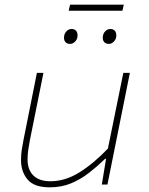

<svg xmlns="http://www.w3.org/2000/svg" viewBox="-20 -790 640 822"><path d="M193 12Q126 12 98 -21.5Q70 -55 70 -104Q70 -128 73 -147.5Q76 -167 80 -188L138 -478H166L108 -190Q104 -168 101 -148.5Q98 -129 98 -108Q98 -63 123 -38.5Q148 -14 196 -14Q259 -14 320 -52Q381 -90 442 -154L508 -478H536L440 0H416L434 -110H430Q397 -78 361 -50Q325 -22 284 -5Q243 12 193 12ZM280 -602Q268 -602 261 -609Q254 -616 254 -628Q254 -645 264 -655.5Q274 -666 286 -666Q298 -666 305 -659Q312 -652 312 -638Q312 -623 302 -612.5Q292 -602 280 -602ZM446 -602Q434 -602 427 -609Q420 -616 420 -628Q420 -645 430 -655.5Q440 -666 452 -666Q464 -666 471 -659Q478 -652 478 -638Q478 -623 468 -612.5Q458 -602 446 -602ZM274 -744 280 -770H510L504 -744Z"/></svg>

Font: SourceCodeVF
Style: Italic
Weight: 200
Italic angle: -11°
Monospace: yes
Designer: Paul D. Hunt, Teo Tuominen
Foundry: Adobe
Version: Version 1.026;hotconv 1.1.0;makeotfexe 2.6.0